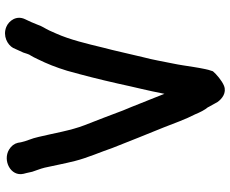

<svg xmlns="http://www.w3.org/2000/svg" viewBox="-94 -666 897 749"><g transform="rotate(-90 354.5 -291.5)"><path d="M51 -648.3 54 -636.7C56 -628.2 57.7 -620.8 59 -614.2C63.6 -598.8 70 -585.8 75 -565.5C82.6 -531.3 91.7 -484.1 101 -447.7C112.8 -400.4 136.3 -346.9 152 -301C176.6 -239.3 207.7 -159.5 232 -101.2C247.5 -61.1 264.6 -14.1 283 21.2C291.3 41.1 299.3 57.7 311 71.7V72.5L331 108.5C343.2 125.8 366.7 144.9 394.5 133.8C414.1 125.9 439.8 104 451 90.5C465 52.7 471 -17.8 481 -64.2C489.6 -106.2 495.6 -143.2 506 -182.2C515 -218.2 532.6 -299.5 543 -337C558.7 -402.1 574.1 -466.9 598 -520.5L610 -547.5C618.8 -566.1 626.7 -575.1 633 -594.3C639.1 -610.9 647 -627.4 654 -642C670.4 -675.9 647.8 -705.6 624 -715.4C588.9 -729.8 554.2 -710.9 542 -688.8C535.9 -676.1 530.6 -662.6 524 -649.2C520.7 -641 518 -626.7 512 -619.5C508 -613 503.3 -604 498 -592.5C480 -556 466.2 -521.3 453 -478.2C434.5 -411.6 419.6 -353.6 403 -280.2C388 -209.9 376.2 -167.2 363 -98.5C357.7 -112.8 352.3 -126.3 347 -139C330 -179.8 318 -213.4 298 -260.5C277 -316.1 262.3 -355.3 241 -409C219.9 -463.1 209 -530.9 195 -589C188.8 -618 179.7 -632.5 174 -658.2L172 -670C168.7 -684.3 159.8 -695.9 145.5 -704.6C103.1 -730.3 39.4 -698.5 51 -648.3Z"/></g></svg>

Font: Smoothie
Style: Regular
Weight: 400
Foundry: Cannot Into Space Fonts
Version: Version 0.8